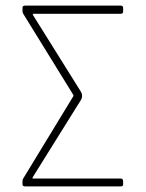

<svg xmlns="http://www.w3.org/2000/svg" viewBox="-20 -663 518 683"><path d="M60 -625V-635Q60 -643 69 -643H409Q418 -643 418 -635V-622Q418 -614 409 -614H97V-610L267 -338Q277 -322 267 -306L96 -32V-28H409Q418 -28 418 -18V-6Q418 0 409 0H69Q60 0 60 -8V-17Q60 -23 62 -27L241 -321V-325L62 -615Q60 -619 60 -625Z"/></svg>

Font: Rajdhani Light
Style: Regular
Weight: 300
Designer: Satya Rajpurohit, Jyotish Sonowal
Foundry: Indian Type Foundry
Version: Version 1.201;PS 1.0;hotconv 1.0.78;makeotf.lib2.5.61930; tt